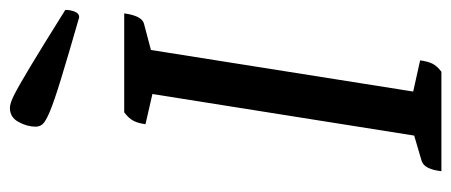

<svg xmlns="http://www.w3.org/2000/svg" viewBox="-282 -630 912 388"><g transform="rotate(-90 174.0 -436.0)"><path d="M22 0Q26 -35 43 -40L94 -55L178 -584L117 -598Q119 -613 124 -622.5Q129 -632 141 -641H341Q336 -605 320 -601L267 -587L183 -57L246 -43Q244 -28 239.5 -18.5Q235 -9 223 0ZM333 -732Q253 -755 207.5 -769Q162 -783 142 -791.5Q122 -800 117 -806Q112 -812 112 -820Q112 -837 121.5 -854.5Q131 -872 150 -872Q159 -872 176 -863.5Q193 -855 233 -831Q273 -807 348 -760Q348 -750 344.5 -741Q341 -732 333 -732Z"/></g></svg>

Font: Petrona Medium
Style: Italic
Weight: 500
Italic angle: -9°
Designer: Ringo R. Seeber
Foundry: Ringo R. Seeber
Version: Version 2.001; ttfautohint (v1.8.3)